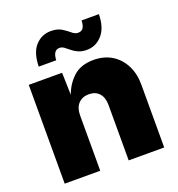

<svg xmlns="http://www.w3.org/2000/svg" viewBox="-138 -883 924 997"><g transform="rotate(-20 324.5 -385.0)"><path d="M246.1 -306.6V0H49.8V-545.9H233.9L237.3 -422.9Q257.3 -478.5 298.3 -515.6Q339.4 -552.7 409.2 -552.7Q467.3 -552.7 510 -526.4Q552.7 -500 576.2 -453.6Q599.6 -407.2 599.6 -347.7V0H403.3V-306.6Q403.3 -347.2 382.8 -370.4Q362.3 -393.6 325.2 -393.6Q289.1 -393.6 267.6 -370.4Q246.1 -347.2 246.1 -306.6ZM396.5 -613.3Q368.7 -613.3 349.4 -622.1Q330.1 -630.9 316.2 -642.6Q302.2 -654.3 290.3 -663.1Q278.3 -671.9 264.6 -671.9Q230 -671.9 227.5 -617.2H130.9Q132.3 -694.3 167 -731.9Q201.7 -769.5 252 -769.5Q288.6 -769.5 311.5 -755.1Q334.5 -740.7 350.8 -726.6Q367.2 -712.4 383.8 -712.4Q404.3 -712.4 412.8 -726.8Q421.4 -741.2 421.9 -766.6H517.6Q516.6 -691.4 481.4 -652.3Q446.3 -613.3 396.5 -613.3Z"/></g></svg>

Font: Inter Black
Style: Regular
Weight: 900
Designer: Rasmus Andersson
Foundry: rsms
Version: Version 4.000;git-a52131595